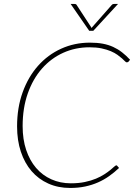

<svg xmlns="http://www.w3.org/2000/svg" viewBox="-20 -922 672 950"><path d="M330.5 -15Q369 -15 400 -21.5Q431 -28 454.8 -38Q478.5 -48 496.2 -59.5Q514 -71 526 -81Q538 -91 545.2 -97.5Q552.5 -104 555.5 -104Q557.5 -104 559.5 -102L569 -91Q546 -69 520.2 -50.8Q494.5 -32.5 465 -19.5Q435.5 -6.5 401.2 0.8Q367 8 327 8Q267.5 8 219 -13.8Q170.5 -35.5 136.2 -75.2Q102 -115 83.2 -171.2Q64.5 -227.5 64.5 -296.5Q64.5 -389 92 -465.2Q119.5 -541.5 168 -596.2Q216.5 -651 282.5 -681Q348.5 -711 425 -711Q460.5 -711 488.5 -705.8Q516.5 -700.5 540 -689.8Q563.5 -679 583.8 -663.2Q604 -647.5 623.5 -626.5L616 -617Q612.5 -613.5 607 -613.5Q603.5 -613.5 598.2 -619Q593 -624.5 583.8 -632.8Q574.5 -641 561 -650.8Q547.5 -660.5 528 -668.8Q508.5 -677 482.8 -682.5Q457 -688 423 -688Q353 -688 292.8 -660.8Q232.5 -633.5 187.8 -582.8Q143 -532 117.5 -459.8Q92 -387.5 92 -298Q92 -232.5 109.5 -180.2Q127 -128 158.5 -91.2Q190 -54.5 234 -34.8Q278 -15 330.5 -15ZM564 -902.5 441.5 -769.5H421.5L329.5 -902.5H348Q350.5 -902.5 354 -901.8Q357.5 -901 359.5 -897L431 -787.5Q432.5 -785.5 433 -783.5L436 -787.5L532.5 -897Q536 -901 539.5 -901.8Q543 -902.5 545.5 -902.5Z"/></svg>

Font: Lato ExtraLight
Style: Italic
Weight: 275
Italic angle: -7°
Designer: Lukasz Dziedzic with Adam Twardoch and Botio Nikoltchev
Foundry: tyPoland Lukasz Dziedzic
Version: Version 2.015; 2015-08-06; http://www.latofonts.com/